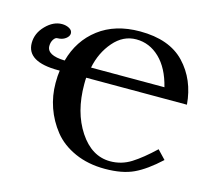

<svg xmlns="http://www.w3.org/2000/svg" viewBox="-105 -776 1009 907"><g transform="rotate(15 399.0 -323.0)"><path d="M465.8 -617.2Q401.9 -617.2 355 -563Q308.1 -508.8 293 -433.1H651.9Q629.9 -522 580.3 -569.6Q530.8 -617.2 465.8 -617.2ZM701.2 -143.1 741.2 -101.1Q675.3 -40 619.6 -13.9Q564 12.2 479 12.2Q397 12.2 332 -16.8Q267.1 -45.9 228.5 -94.5Q189.9 -143.1 169.9 -200.4Q149.9 -257.8 149.9 -319.8Q149.9 -356 153.8 -380.9H146Q-7.8 -380.9 -7.8 -473.1Q-7.8 -521 29.1 -558.6Q65.9 -596.2 107.9 -596.2Q127.9 -596.2 143.6 -587.6Q159.2 -579.1 159.2 -564Q159.2 -549.8 143.1 -537.8Q127 -525.9 103 -525.9Q93.3 -525.9 84.7 -512.5Q76.2 -499 76.2 -481Q76.2 -435.1 164.1 -433.1Q191.9 -536.1 272 -597.2Q352.1 -658.2 473.1 -658.2Q617.2 -658.2 691.7 -579.6Q766.1 -501 775.9 -380.9H283.2Q282.2 -372.1 282.2 -349.1Q282.2 -212.9 343 -120.8Q403.8 -28.8 494.1 -28.8Q549.3 -28.8 596.2 -58.3Q643.1 -87.9 701.2 -143.1Z"/></g></svg>

Font: Linux Libertine
Style: Semibold
Weight: 600
Designer: Philipp H. Poll
Foundry: Philipp H. Poll
Version: Version 5.1.2 ; ttfautohint (v0.9)